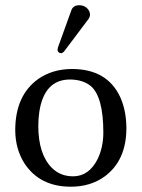

<svg xmlns="http://www.w3.org/2000/svg" viewBox="-20 -702 540 732"><path d="M280.8 -682.1Q307.6 -682.1 319.8 -660.2Q322.8 -653.3 323.2 -647Q322.8 -636.7 316.9 -628.9L225.1 -506.8Q218.8 -499.5 212.9 -499Q200.2 -500.5 199.2 -512.2Q199.7 -516.6 201.2 -522L252.9 -665Q260.3 -681.6 280.8 -682.1ZM38.1 -205.1Q38.1 -338.9 126.5 -401.4Q180.2 -438.5 253.9 -439Q388.7 -439 438.5 -331.5Q461.4 -280.8 461.9 -213.9Q461.9 -89.8 378.4 -28.8Q324.7 9.8 250 9.8Q132.8 9.8 74.2 -77.6Q38.6 -132.8 38.1 -205.1ZM247.1 -398.9Q148.9 -398.9 129.9 -275.9Q126 -250 126 -222.2Q126 -113.8 178.2 -61.5Q210.4 -29.8 258.8 -29.8Q319.8 -29.8 353 -97.2Q373.5 -140.6 374 -195.8Q374 -332 326.7 -373.5Q296.4 -398.4 247.1 -398.9Z"/></svg>

Font: Linux Biolinum O
Style: Regular
Weight: 400
Designer: Philipp H. Poll
Foundry: Philipp H. Poll
Version: Version 1.0.4